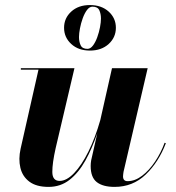

<svg xmlns="http://www.w3.org/2000/svg" viewBox="-20 -730 696 760"><path d="M233.6 -620.1Q233.6 -658.2 262 -684.1Q290.3 -710 335.9 -710Q381.6 -710 410.2 -684.1Q438.7 -658.2 438.7 -620.1Q438.7 -582 410.2 -555.9Q381.6 -529.8 335.9 -529.8Q290.3 -529.8 262 -555.9Q233.6 -582 233.6 -620.1ZM292.7 -583.5Q292.7 -564.7 299.3 -550.7Q305.9 -536.6 326.2 -536.6Q338.1 -536.6 348 -549.8Q357.9 -563 365 -582.6Q372.1 -602.3 375.9 -622.4Q379.6 -642.6 379.6 -656.5Q379.6 -675.3 373 -689.5Q366.5 -703.6 346.2 -703.6Q334.2 -703.6 324.3 -690.4Q314.5 -677.2 307.4 -657.5Q300.3 -637.7 296.5 -617.6Q292.7 -597.4 292.7 -583.5ZM274.7 -460 200.4 -144Q187 -84.7 187.1 -49.3Q187.3 -13.9 216.1 -13.9Q243.7 -13.9 273.3 -44.8Q303 -75.7 330 -130Q356.9 -184.3 377 -254.6L423.3 -460H564.5L469 -50Q468.3 -45.7 467.7 -40.6Q467 -35.6 467 -32Q467 -12.9 485.1 -12.9Q514.4 -12.9 542.6 -34.4Q570.8 -55.9 594 -90.7Q617.2 -125.5 631.6 -165L636.5 -163.1Q607.9 -88.1 556.8 -39.2Q505.6 9.8 433.6 9.8Q387.2 9.8 363 -9.2Q338.9 -28.1 338.9 -73Q338.9 -83.3 340.8 -95L365.2 -202.9Q344.7 -142.6 318 -94.5Q291.3 -46.4 255.5 -18.3Q219.7 9.8 172.4 9.8Q123.8 9.8 96.3 -10.9Q68.8 -31.5 60.7 -65.8Q52.5 -100.1 61.5 -141.1L132.3 -454.1H62.5V-460Z"/></svg>

Font: Bodoni* 36
Style: Bold Italic
Weight: 700
Italic angle: -13°
Version: Version 2.000; ttfautohint (v1.8.1)